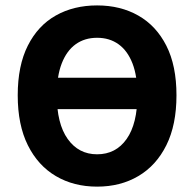

<svg xmlns="http://www.w3.org/2000/svg" viewBox="-20 -684 724 716"><path d="M342.1 12Q254.9 12 188.2 -27.4Q121.5 -66.7 83.8 -142.5Q46.1 -218.2 46.1 -328.7Q46.1 -439.2 83.8 -513.9Q121.5 -588.7 188.2 -626.2Q254.9 -663.8 342.1 -663.8Q429.4 -663.8 496 -625.8Q562.7 -587.9 600.4 -513.5Q638.1 -439.2 638.1 -328.7Q638.1 -218.2 600.4 -142.5Q562.7 -66.7 496 -27.4Q429.4 12 342.1 12ZM342.1 -108.6Q412 -108.6 452.2 -165.7Q492.4 -222.7 492.4 -329.8Q492.4 -400 474.1 -447.4Q455.7 -494.8 422 -519Q388.4 -543.1 342.1 -543.1Q295.8 -543.1 262.2 -519Q228.6 -494.8 210.2 -447.4Q191.8 -400 191.8 -329.8Q191.8 -222.7 232.5 -165.7Q273.2 -108.6 342.1 -108.6ZM148.5 -277V-394H551.5V-277Z"/></svg>

Font: Source Sans Variable
Style: Regular
Weight: 200
Designer: Paul D. Hunt
Foundry: Adobe Systems Incorporated
Version: Version 3.006;hotconv 1.0.111;makeotfexe 2.5.65597